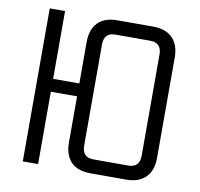

<svg xmlns="http://www.w3.org/2000/svg" viewBox="-78 -783 902 865"><g transform="rotate(10 372.5 -350.0)"><path d="M554 0H391Q332 0 301.5 -31Q271 -62 271 -120V-331H151V0H81V-700H151V-390H271V-580Q271 -637 301.5 -668.5Q332 -700 391 -700H554Q612 -700 643 -668.5Q674 -637 674 -580V-120Q674 -63 643 -31.5Q612 0 554 0ZM552 -635H393Q341 -635 341 -581V-118Q341 -64 393 -64H552Q604 -64 604 -118V-581Q604 -635 552 -635Z"/></g></svg>

Font: Strong
Style: Regular
Weight: 400
Designer: Roman Shchyukin (Gaslight Type Foundry)
Foundry: Cyreal (www.cyreal.org)
Version: Version 1.001